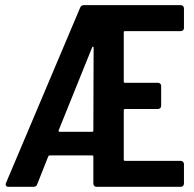

<svg xmlns="http://www.w3.org/2000/svg" viewBox="-20 -720 749 740"><path d="M689 -611.8Q689 -606.9 685.5 -603.5Q682.1 -600.1 676.8 -600.1H461.9Q457 -600.1 457 -595.2V-405.8Q457 -400.9 461.9 -400.9H588.9Q594.2 -400.9 597.7 -397.5Q601.1 -394 601.1 -389.2V-312Q601.1 -306.6 597.4 -303.2Q593.8 -299.8 588.9 -299.8H461.9Q457 -299.8 457 -294.9V-105Q457 -100.1 461.9 -100.1H676.8Q681.6 -100.1 685.3 -96.4Q689 -92.8 689 -87.9V-12.2Q689 -6.8 685.3 -3.4Q681.6 0 676.8 0H352.1Q346.7 0 343.3 -3.4Q339.8 -6.8 339.8 -12.2V-116.2Q339.8 -121.1 335 -121.1H171.9Q168 -121.1 166 -117.2L123 -8.8Q120.1 0 108.9 0H12.2Q5.9 0 3.2 -4.2Q0.5 -8.3 2.9 -14.2L289.1 -690.9Q293 -700.2 303.2 -700.2H676.8Q681.6 -700.2 685.3 -696.8Q689 -693.4 689 -688ZM206.1 -217.8Q205.1 -215.3 206.5 -213.6Q208 -211.9 210 -211.9H335Q339.8 -211.9 339.8 -216.8L340.8 -536.1Q340.8 -538.6 339.8 -539.6Q338.9 -540.5 337.4 -539.8Q335.9 -539.1 335 -537.1Z"/></svg>

Font: Barlow Condensed SemiBold
Style: Regular
Weight: 600
Width: 3
Designer: Jeremy Tribby
Foundry: Tribby Type
Version: Version 1.422;hotconv 1.0.109;makeotfexe 2.5.65596